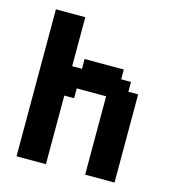

<svg xmlns="http://www.w3.org/2000/svg" viewBox="-89 -628 622 701"><g transform="rotate(15 222.0 -278.0)"><path d="M148.1 -370.4H185.2V-407.4H333.3V-370.4H370.4V-333.3H407.4V0H296.3V-296.3H185.2V-259.3H148.1V0H37V-555.6H148.1Z"/></g></svg>

Font: Jersey 15
Style: Regular
Weight: 400
Designer: Sarah Cadigan-Fried
Version: Version 1.001; ttfautohint (v1.8.4.7-5d5b)